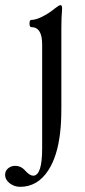

<svg xmlns="http://www.w3.org/2000/svg" viewBox="-74 -451 329 742"><path d="M3.9 271Q-18.1 271 -36.1 257.6Q-54.2 244.1 -54.2 224.1Q-54.2 209 -42.5 199.5Q-30.8 189.9 -16.1 189.9Q7.8 189.9 23.9 209Q41.5 228 54.2 228Q88.9 228 88.9 122.1V-279.8Q88.9 -346.2 46.9 -346.2Q40 -346.2 40 -360.1Q40 -374 46.9 -374Q64 -374 89.1 -386.5Q114.3 -398.9 140.1 -419.9Q154.3 -431.2 160.2 -431.2Q166 -431.2 166 -417Q163.1 -384.8 163.1 -340.8V-35.2Q163.1 24.4 158.2 63Q147.9 152.8 112.8 207Q71.3 271 3.9 271Z"/></svg>

Font: Junicode SmCond
Style: Regular
Weight: 400
Width: 4
Designer: Peter S. Baker
Version: Version 2.206